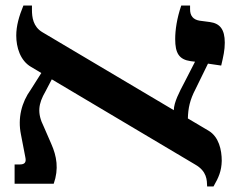

<svg xmlns="http://www.w3.org/2000/svg" viewBox="-20 -667 860 697"><path d="M33 0H175C194 -54 186 -100 166 -145L139 -207C114 -257 119 -290 145 -335L168 -379L688 -70C732 -45 731 -13 732 10H755C774 -23 784 -46 785 -83C785 -124 774 -170 738 -192L662 -237C663 -274 669 -304 690 -344L735 -436L783 -429C791 -463 796 -485 796 -512C796 -561 778 -582 742 -587L704 -592C681 -596 670 -610 670 -633V-647H638C622 -600 616 -558 616 -525C616 -474 630 -451 672 -445L688 -443L649 -367C632 -335 611 -295 611 -267L134 -550C100 -570 96 -605 96 -631V-647H65C49 -608 39 -573 39 -538C39 -496 53 -447 93 -424L130 -402L92 -342C58 -295 44 -238 56 -179L72 -96C76 -78 70 -70 52 -70H33Z"/></svg>

Font: Noto Serif Hebrew SemiCondensed
Style: Bold
Weight: 700
Width: 4
Designer: Monotype Design Team
Foundry: Monotype Imaging Inc.
Version: Version 2.004